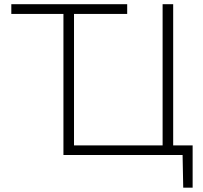

<svg xmlns="http://www.w3.org/2000/svg" viewBox="-20 -733 962 908"><path d="M846.5 154.5 843.5 0H280V-667H33.5V-713H581.5V-667H330V-45.5H749V-713H799V-45.5H891V154.5Z"/></svg>

Font: Heraclito ExtraLight
Style: Regular
Weight: 200
Designer: Kostas Bartsokas (font) & Cristiano Sobral (main changes)
Foundry: Kostas Bartsokas (font) & Cristiano Sobral (main changes)
Version: Version 1.00;July 8, 2020;FontCreator 13.0.0.2655 64-bit